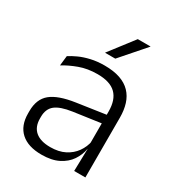

<svg xmlns="http://www.w3.org/2000/svg" viewBox="-168 -784 822 897"><g transform="rotate(30 243.0 -336.0)"><path d="M423 0H362.5L365.5 -121.5L363 -131V-288.5V-321Q363 -384 331.2 -415.2Q299.5 -446.5 231.5 -446.5Q178.5 -446.5 135 -430.5Q91.5 -414.5 58.5 -394L64.5 -447.5Q82.5 -459 108 -470.8Q133.5 -482.5 166.8 -490.2Q200 -498 240 -498Q289 -498 323.8 -486Q358.5 -474 380.5 -451Q402.5 -428 412.8 -395.5Q423 -363 423 -322.5ZM191.5 10.5Q119 10.5 80.2 -24.5Q41.5 -59.5 41.5 -125V-138Q41.5 -202.5 81.2 -235.2Q121 -268 210 -281L373 -305L376 -259L217.5 -236.5Q155.5 -227.5 128.5 -205.8Q101.5 -184 101.5 -141.5V-132.5Q101.5 -87.5 129 -64Q156.5 -40.5 209.5 -40.5Q255 -40.5 287.2 -57Q319.5 -73.5 339.2 -101.2Q359 -129 365.5 -163.5L377.5 -120.5H365Q359 -86 338.8 -56Q318.5 -26 282.2 -7.8Q246 10.5 191.5 10.5ZM212 -552 312 -682H380.5V-681L266.5 -550.5H212Z"/></g></svg>

Font: Anek Kannada Light
Style: Regular
Weight: 300
Designer: Vaishnavi Murthy, Maithili Shingre (Kannada) & Yesha Goshar (Latin)
Foundry: Ek Type
Version: Version 1.003